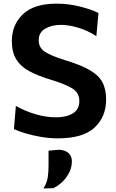

<svg xmlns="http://www.w3.org/2000/svg" viewBox="-20 -747 636 1054"><path d="M297.5 12.5Q253 12.5 206.8 4.8Q160.5 -3 120.8 -14.8Q81 -26.5 56.5 -38.5L67 -165.5Q118.5 -136.5 175.8 -119.8Q233 -103 287.5 -103Q344 -103 379.8 -124.5Q415.5 -146 415.5 -193Q415.5 -240 372.5 -264.2Q329.5 -288.5 254 -311Q188 -331 141.2 -356Q94.5 -381 69.8 -420.2Q45 -459.5 45 -521Q45 -611.5 106.2 -669.2Q167.5 -727 290.5 -727Q356 -727 419.5 -711Q483 -695 520.5 -675.5L509 -548.5Q462.5 -579 409.8 -594.8Q357 -610.5 315 -610.5Q264.5 -610.5 228.5 -589.8Q192.5 -569 192.5 -526Q192.5 -485 227 -462.5Q261.5 -440 336.5 -417Q422 -391 471.2 -363Q520.5 -335 541.5 -296.8Q562.5 -258.5 562.5 -200.5Q562.5 -106 499.2 -46.8Q436 12.5 297.5 12.5ZM218.5 287.5Q237 258 241.8 228.5Q246.5 199 246.5 160.5V80L305 75Q339.5 77 357 94Q374.5 111 374.5 138Q374.5 182 347.5 221.8Q320.5 261.5 273.5 286Z"/></svg>

Font: Commissioner SemiBold
Style: Regular
Weight: 600
Designer: Kostas Bartsokas
Foundry: Kostas Bartsokas
Version: Version 1.000; ttfautohint (v1.8.3)